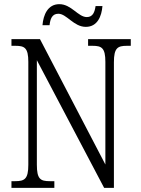

<svg xmlns="http://www.w3.org/2000/svg" viewBox="-20 -902 675 922"><path d="M392 -773C448 -773 468 -824 472 -873H439C435 -846 427 -820 397 -820C355 -820 323 -882 265 -882C209 -882 188 -830 184 -781H218C221 -809 229 -836 260 -836C300 -836 334 -773 392 -773ZM35 0H241V-32H219C174 -32 157 -42 157 -111V-613L480 0H527V-603C527 -672 545 -682 589 -682H608V-714H403V-682H425C468 -682 486 -672 486 -605V-112L172 -714H35V-682H55C98 -682 116 -672 116 -605V-111C116 -42 98 -32 53 -32H35Z"/></svg>

Font: Noto Serif Devanagari Condensed Light
Style: Regular
Weight: 300
Width: 3
Designer: Universal Thirst, Indian Type Foundry and the Monotype Design Team
Foundry: Monotype Imaging Inc.
Version: Version 2.004